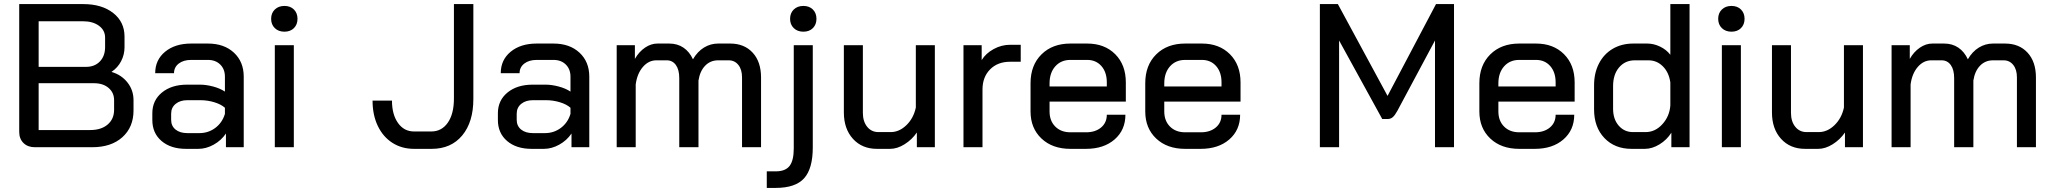

<svg xmlns="http://www.w3.org/2000/svg" viewBox="-20 -720 10041 939"><path d="M74 -75V-700H387Q478 -700 533.5 -656.5Q589 -613 589 -541V-489Q589 -453 572.5 -421Q556 -389 526 -369V-368Q574 -354 603.5 -316.5Q633 -279 633 -230V-180Q633 -98 578.5 -49Q524 0 431 0H150Q116 0 95 -20.5Q74 -41 74 -75ZM401 -393Q443 -393 468.5 -419.5Q494 -446 494 -490V-536Q494 -572 464 -594Q434 -616 386 -616H169V-393ZM421 -84Q475 -84 506.5 -111Q538 -138 538 -183V-230Q538 -267 511 -290Q484 -313 440 -313H169V-84Z M725 -133V-166Q725 -229 772 -267.5Q819 -306 895 -306H958Q988 -306 1022 -297Q1056 -288 1080 -272V-345Q1080 -382 1057 -404.5Q1034 -427 997 -427H915Q877 -427 854 -409Q831 -391 831 -362H739Q739 -427 787.5 -467Q836 -507 915 -507H997Q1076 -507 1124 -462.5Q1172 -418 1172 -345V0H1085V-67Q1062 -33 1025 -12.5Q988 8 950 8H890Q815 8 770 -30.5Q725 -69 725 -133ZM955 -69Q999 -69 1033 -94.5Q1067 -120 1080 -163V-193Q1061 -210 1028 -220Q995 -230 960 -230H896Q861 -230 839 -212Q817 -194 817 -164V-134Q817 -104 838.5 -86.5Q860 -69 896 -69Z M1306 -628Q1306 -656 1324 -673.5Q1342 -691 1371 -691Q1400 -691 1417.5 -673.5Q1435 -656 1435 -628Q1435 -600 1417.5 -582.5Q1400 -565 1371 -565Q1342 -565 1324 -582.5Q1306 -600 1306 -628ZM1324 -499H1417V0H1324Z M1802 -228H1897Q1897 -160 1926.5 -118.5Q1956 -77 2005 -77H2089Q2140 -77 2170 -120Q2200 -163 2200 -238V-700H2295V-236Q2295 -123 2240.5 -57.5Q2186 8 2091 8H2005Q1945 8 1899 -21.5Q1853 -51 1827.5 -104.5Q1802 -158 1802 -228Z M2415 -133V-166Q2415 -229 2462 -267.5Q2509 -306 2585 -306H2648Q2678 -306 2712 -297Q2746 -288 2770 -272V-345Q2770 -382 2747 -404.5Q2724 -427 2687 -427H2605Q2567 -427 2544 -409Q2521 -391 2521 -362H2429Q2429 -427 2477.5 -467Q2526 -507 2605 -507H2687Q2766 -507 2814 -462.5Q2862 -418 2862 -345V0H2775V-67Q2752 -33 2715 -12.5Q2678 8 2640 8H2580Q2505 8 2460 -30.5Q2415 -69 2415 -133ZM2645 -69Q2689 -69 2723 -94.5Q2757 -120 2770 -163V-193Q2751 -210 2718 -220Q2685 -230 2650 -230H2586Q2551 -230 2529 -212Q2507 -194 2507 -164V-134Q2507 -104 2528.5 -86.5Q2550 -69 2586 -69Z M3702 -341V0H3609V-342Q3609 -380 3591 -402.5Q3573 -425 3544 -425H3492Q3454 -425 3428.5 -398.5Q3403 -372 3396 -326V0H3302V-338Q3302 -379 3285.5 -402Q3269 -425 3241 -425H3190Q3152 -425 3124 -392.5Q3096 -360 3089 -307V0H2996V-499H3085V-432Q3105 -467 3134.5 -487Q3164 -507 3195 -507H3253Q3293 -507 3322.5 -487Q3352 -467 3369 -430Q3391 -468 3423 -487.5Q3455 -507 3492 -507H3551Q3620 -507 3661 -462.5Q3702 -418 3702 -341Z M3844 -628Q3844 -656 3862 -673.5Q3880 -691 3909 -691Q3938 -691 3955.5 -673.5Q3973 -656 3973 -628Q3973 -600 3955.5 -582.5Q3938 -565 3909 -565Q3880 -565 3862 -582.5Q3844 -600 3844 -628ZM3730 118H3774Q3821 118 3841.5 91.5Q3862 65 3862 6V-499H3955V1Q3955 105 3912.5 152Q3870 199 3774 199H3730Z M4107 -170V-499H4200V-168Q4200 -126 4221 -100Q4242 -74 4276 -74H4336Q4378 -74 4413 -108Q4448 -142 4459 -194V-499H4552V0H4464V-72Q4440 -37 4404 -14.5Q4368 8 4333 8H4269Q4196 8 4151.5 -41Q4107 -90 4107 -170Z M4692 -499H4781V-426Q4801 -459 4839.5 -480Q4878 -501 4920 -501H4972V-418H4920Q4859 -418 4822 -380.5Q4785 -343 4785 -282V0H4692Z M5020 -175V-313Q5020 -401 5073.5 -454Q5127 -507 5215 -507H5297Q5382 -507 5434 -455Q5486 -403 5486 -317V-223H5113V-175Q5113 -129 5141 -101Q5169 -73 5215 -73H5292Q5337 -73 5365 -96.5Q5393 -120 5393 -159H5484Q5484 -84 5431 -38Q5378 8 5291 8H5215Q5127 8 5073.5 -42.5Q5020 -93 5020 -175ZM5393 -297V-317Q5393 -367 5366.5 -397Q5340 -427 5297 -427H5215Q5169 -427 5141 -395.5Q5113 -364 5113 -312V-297Z M5581 -175V-313Q5581 -401 5634.5 -454Q5688 -507 5776 -507H5858Q5943 -507 5995 -455Q6047 -403 6047 -317V-223H5674V-175Q5674 -129 5702 -101Q5730 -73 5776 -73H5853Q5898 -73 5926 -96.5Q5954 -120 5954 -159H6045Q6045 -84 5992 -38Q5939 8 5852 8H5776Q5688 8 5634.5 -42.5Q5581 -93 5581 -175ZM5954 -297V-317Q5954 -367 5927.5 -397Q5901 -427 5858 -427H5776Q5730 -427 5702 -395.5Q5674 -364 5674 -312V-297Z M6435 -700H6523L6766 -251L7003 -700H7091V0H6998V-522L6814 -178Q6802 -156 6791.5 -147Q6781 -138 6767 -138H6740L6529 -522V0H6435Z M7215 -175V-313Q7215 -401 7268.5 -454Q7322 -507 7410 -507H7492Q7577 -507 7629 -455Q7681 -403 7681 -317V-223H7308V-175Q7308 -129 7336 -101Q7364 -73 7410 -73H7487Q7532 -73 7560 -96.5Q7588 -120 7588 -159H7679Q7679 -84 7626 -38Q7573 8 7486 8H7410Q7322 8 7268.5 -42.5Q7215 -93 7215 -175ZM7588 -297V-317Q7588 -367 7561.5 -397Q7535 -427 7492 -427H7410Q7364 -427 7336 -395.5Q7308 -364 7308 -312V-297Z M7776 -185V-303Q7776 -363 7800 -409.5Q7824 -456 7867.5 -481.5Q7911 -507 7968 -507H8036Q8068 -507 8099 -492Q8130 -477 8149 -452V-700H8243V0H8154V-71Q8132 -36 8096 -14Q8060 8 8024 8H7959Q7877 8 7826.5 -45Q7776 -98 7776 -185ZM8028 -74Q8075 -74 8110 -112.5Q8145 -151 8149 -204V-317Q8142 -366 8112.5 -395.5Q8083 -425 8042 -425H7975Q7928 -425 7898.5 -390.5Q7869 -356 7869 -299V-188Q7869 -137 7896.5 -105.5Q7924 -74 7966 -74Z M8383 -628Q8383 -656 8401 -673.5Q8419 -691 8448 -691Q8477 -691 8494.5 -673.5Q8512 -656 8512 -628Q8512 -600 8494.5 -582.5Q8477 -565 8448 -565Q8419 -565 8401 -582.5Q8383 -600 8383 -628ZM8401 -499H8494V0H8401Z M8646 -170V-499H8739V-168Q8739 -126 8760 -100Q8781 -74 8815 -74H8875Q8917 -74 8952 -108Q8987 -142 8998 -194V-499H9091V0H9003V-72Q8979 -37 8943 -14.5Q8907 8 8872 8H8808Q8735 8 8690.5 -41Q8646 -90 8646 -170Z M9937 -341V0H9844V-342Q9844 -380 9826 -402.5Q9808 -425 9779 -425H9727Q9689 -425 9663.5 -398.5Q9638 -372 9631 -326V0H9537V-338Q9537 -379 9520.5 -402Q9504 -425 9476 -425H9425Q9387 -425 9359 -392.5Q9331 -360 9324 -307V0H9231V-499H9320V-432Q9340 -467 9369.5 -487Q9399 -507 9430 -507H9488Q9528 -507 9557.5 -487Q9587 -467 9604 -430Q9626 -468 9658 -487.5Q9690 -507 9727 -507H9786Q9855 -507 9896 -462.5Q9937 -418 9937 -341Z"/></svg>

Font: Bai Jamjuree Medium
Style: Regular
Weight: 500
Version: Version 1.000; ttfautohint (v1.6)